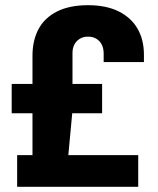

<svg xmlns="http://www.w3.org/2000/svg" viewBox="-20 -719 607 739"><path d="M46 0V-122H105V-283H25V-396H105V-504Q105 -563 128 -606.5Q151 -650 199 -674.5Q247 -699 319 -699Q389 -699 437 -675Q485 -651 509.5 -608.5Q534 -566 534 -508V-480H379V-513Q379 -533 371.5 -547.5Q364 -562 350.5 -570Q337 -578 319 -578Q301 -578 287.5 -570Q274 -562 266.5 -548Q259 -534 259 -515V-396H373V-283H258L243 -122H512V0Z"/></svg>

Font: Archivo SemiCondensed ExtraBold
Style: Regular
Weight: 800
Width: 4
Designer: Hector Gatti
Foundry: Omnibus-Type
Version: Version 2.001